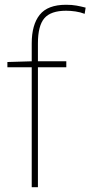

<svg xmlns="http://www.w3.org/2000/svg" viewBox="-20 -785 379 805"><path d="M258 -503H139V0H113V-503H11V-525L113 -528V-603Q113 -681 146.5 -723Q180 -765 257 -765Q282 -765 301 -761.5Q320 -758 339 -753L335 -727Q317 -734 296.5 -737Q276 -740 257 -740Q193 -740 166 -708.5Q139 -677 139 -603V-528H258Z"/></svg>

Font: Noto Sans Bengali Thin
Style: Regular
Weight: 100
Designer: Jelle Bosma - Monotype Design Team
Foundry: Monotype Imaging Inc.
Version: Version 2.003; ttfautohint (v1.8.4.7-5d5b)